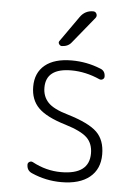

<svg xmlns="http://www.w3.org/2000/svg" viewBox="-54 -797 608 849"><g transform="rotate(5 250.0 -372.5)"><path d="M267.6 -724.6Q289.1 -754.9 325.2 -754.9Q335.9 -754.9 340.3 -745.1Q344.7 -735.4 337.9 -726.6L243.2 -610.4Q228.5 -590.8 200.2 -589.8Q192.4 -589.8 187.5 -597.7Q182.6 -605.5 188.5 -612.3ZM246.1 -245.1Q161.1 -270.5 125.5 -306.2Q89.8 -341.8 89.8 -400.4Q89.8 -461.9 131.3 -496.1Q172.9 -530.3 250 -530.3Q316.4 -530.3 377 -505.9Q400.4 -498 400.4 -471.7Q400.4 -463.9 393.6 -459.5Q386.7 -455.1 378.9 -458Q315.4 -486.3 252 -486.3Q139.6 -486.3 139.6 -400.4Q139.6 -361.3 164.1 -335Q188.5 -308.6 253.9 -290Q347.7 -261.7 383.8 -226.6Q419.9 -191.4 419.9 -127.9Q419.9 -62.5 375.5 -26.4Q331.1 9.8 250 9.8Q181.6 9.8 119.1 -17.6Q94.7 -27.3 94.7 -54.7Q94.7 -62.5 102.1 -66.9Q109.4 -71.3 117.2 -67.4Q178.7 -34.2 245.1 -34.2Q370.1 -34.2 370.1 -127.9Q370.1 -171.9 343.3 -197.8Q316.4 -223.6 246.1 -245.1Z"/></g></svg>

Font: Rounded Mgen+ 2m light
Style: Regular
Weight: 200
Designer: [Source Han Sans]
Ryoko NISHIZUKA  (kana & ideographs); Paul D. Hunt (Latin, Greek & Cyrillic); Wenlong ZHANG  (bopomofo
Version: Version 1.059.20150602